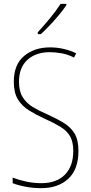

<svg xmlns="http://www.w3.org/2000/svg" viewBox="-20 -971 475 1001"><path d="M389 -184Q389 -88 336 -39Q283 10 195 10Q155 10 116 3Q77 -4 46 -16V-45Q77 -33 116 -24.5Q155 -16 196 -16Q274 -16 318 -60Q362 -104 362 -184Q362 -232 345 -261Q328 -290 294 -310.5Q260 -331 211 -353Q167 -373 131 -395.5Q95 -418 73.5 -452.5Q52 -487 52 -545Q52 -634 105.5 -679Q159 -724 241 -724Q278 -724 314 -715.5Q350 -707 377 -693L366 -671Q332 -688 299 -693.5Q266 -699 240 -699Q167 -699 123 -659Q79 -619 79 -545Q79 -495 98.5 -464Q118 -433 151 -413Q184 -393 224 -376Q275 -353 312 -330.5Q349 -308 369 -274.5Q389 -241 389 -184ZM326 -944Q310 -920 287 -892.5Q264 -865 239.5 -839Q215 -813 193 -793H177V-803Q211 -840 241.5 -877Q272 -914 296 -951H326Z"/></svg>

Font: Noto Sans Georgian Condensed Thin
Style: Regular
Weight: 100
Width: 3
Designer: Monotype Design Team, Akaki Razmadze
Foundry: Google LLC
Version: Version 2.005; ttfautohint (v1.8.4.7-5d5b)